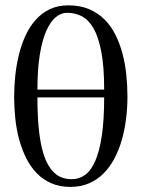

<svg xmlns="http://www.w3.org/2000/svg" viewBox="-20 -698 538 729"><path d="M122.1 -328.1Q122.1 -265.1 126.5 -217.5Q130.9 -169.9 139.2 -135.5Q147.5 -101.1 159.4 -78.4Q171.4 -55.7 185.8 -42.2Q200.2 -28.8 217 -23.2Q233.9 -17.6 252.4 -17.6Q280.3 -17.6 303 -33.9Q325.7 -50.3 341.8 -87.2Q357.9 -124 366.7 -183.3Q375.5 -242.7 375.5 -328.1ZM375.5 -357.9Q375.5 -445.8 364.5 -502.4Q353.5 -559.1 334.5 -591.6Q315.4 -624 289.8 -636.7Q264.2 -649.4 234.9 -649.4Q211.9 -649.4 191.7 -632.8Q171.4 -616.2 155.8 -580.8Q140.1 -545.4 131.1 -490.2Q122.1 -435.1 122.1 -357.9ZM463.9 -331.1Q463.9 -289.1 458.7 -247.6Q453.6 -206.1 442.9 -168Q432.1 -129.9 414.8 -96.9Q397.5 -64 373.5 -39.8Q349.6 -15.6 318.1 -2Q286.6 11.7 247.1 11.7Q206.5 11.7 174.8 -2.2Q143.1 -16.1 119.4 -40.5Q95.7 -64.9 79.3 -97.9Q63 -130.9 52.7 -168.7Q42.5 -206.5 38.1 -247.8Q33.7 -289.1 33.7 -330.1Q33.7 -368.2 37.8 -408.9Q42 -449.7 51.3 -488.3Q60.5 -526.9 76.2 -561.3Q91.8 -595.7 114.5 -621.6Q137.2 -647.5 168.2 -662.6Q199.2 -677.7 239.7 -677.7Q283.7 -677.7 317.4 -663.6Q351.1 -649.4 376 -625Q400.9 -600.6 417.7 -567.1Q434.6 -533.7 444.8 -495.4Q455.1 -457 459.5 -415Q463.9 -373 463.9 -331.1Z"/></svg>

Font: Doulos SIL Compact
Style: Regular
Weight: 400
Designer: Walt Agee, Victor Gaultney, Peter Martin, Debbi Hosken
Foundry: SIL International
Version: Version 4.110; 2011; Maintenance release ; LnSpcTght